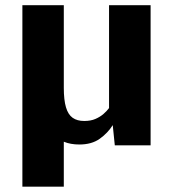

<svg xmlns="http://www.w3.org/2000/svg" viewBox="-20 -548 651 724"><path d="M64.4 155.9V-528.3H220.6V-216.8Q220.6 -170.8 228.8 -143.3Q237 -115.7 254 -103.8Q271 -91.8 297.6 -91.8Q322.3 -91.8 340 -99.6Q357.7 -107.3 370.5 -118.5Q383.2 -129.7 391.2 -140.5V-528.3H547.9V0H412.9L405.1 -76.2Q386.6 -46.5 356.2 -24.8Q325.9 -3.1 279.2 -3.1Q245.9 -3.1 220.6 -13.6V155.9Z"/></svg>

Font: Comme
Style: Regular
Weight: 400
Designer: Vernon Adams
Foundry: Vernon Adams
Version: Version 1.000;gftools[0.9.27]